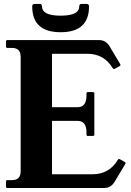

<svg xmlns="http://www.w3.org/2000/svg" viewBox="-20 -937 651 957"><path d="M152.8 -917.5H177.2Q189.5 -917.5 189.5 -905.3Q189.5 -858.9 282.2 -858.9Q375 -858.9 375 -905.3Q375 -917.5 387.2 -917.5H411.6Q423.8 -917.5 423.8 -905.3Q423.8 -776.4 282.2 -776.4Q140.6 -776.4 140.6 -905.3Q140.6 -917.5 152.8 -917.5ZM499 0H17.1Q9.8 0 9.8 -7.3V-31.7Q9.8 -39.1 17.1 -39.1H39.1Q83 -39.1 83 -83V-654.3Q83 -698.2 39.1 -698.2H17.1Q9.8 -698.2 9.8 -705.6V-730Q9.8 -737.3 17.1 -737.3H473.6Q507.3 -737.3 525.9 -706.5L579.6 -616.7Q580.6 -615.2 580.6 -613.3Q580.6 -609.9 576.2 -607.4L551.3 -593.8Q549.3 -592.8 547.9 -592.8Q544.4 -592.8 541.5 -597.7Q498.5 -668.9 416 -668.9H239.3V-402.8H367.2Q411.1 -402.8 411.1 -461.4V-471.2Q411.1 -478 418 -478H442.4Q450.2 -478 450.2 -471.2V-266.1Q450.2 -259.3 442.4 -259.3H418Q411.1 -259.3 411.1 -266.1V-275.9Q411.1 -334.5 367.2 -334.5H239.3V-68.4H441.4Q523.9 -68.4 566.9 -139.6Q569.8 -144.5 573.2 -144.5Q574.7 -144.5 576.7 -143.6L601.6 -129.9Q606 -127.4 606 -124Q606 -122.1 605 -120.6L551.3 -30.8Q532.7 0 499 0Z"/></svg>

Font: Simply Serif
Style: Bold
Weight: 700
Designer: Wojciech Kalinowski "wmk69" (wmk69@o2.pl)
Foundry: Wojciech Kalinowski "wmk69" (wmk69@o2.pl)
Version: Version 1.0.0; 2022-02-18